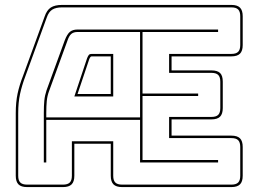

<svg xmlns="http://www.w3.org/2000/svg" viewBox="-20 -750 1045 780"><path d="M168 -291V-273H549V-620H294Q279 -620 269.5 -612Q260 -604 253 -582L179 -379Q172 -360 170 -339.5Q168 -319 168 -291ZM334 -514Q338 -524 341.5 -527.5Q345 -531 353 -531H440V-358H282ZM343 -511 295 -368H430V-521H353Q349 -521 347 -518Q345 -515 343 -511ZM158 -90V-291Q158 -320 160 -341Q162 -362 169 -383L243 -586Q253 -612 264.5 -621Q276 -630 294 -630H866V-620H559V-370H785V-360H559V-100H866V-90H549V-263H168V-90ZM272 -36V-176H440V-36Q440 -17 448.5 -8.5Q457 0 476 0H920Q939 0 947.5 -8.5Q956 -17 956 -36V-153Q956 -172 947.5 -180.5Q939 -189 920 -189H667V-275H839Q858 -275 866.5 -283.5Q875 -292 875 -311V-418Q875 -437 866.5 -445.5Q858 -454 839 -454H667V-531H920Q939 -531 947.5 -539.5Q956 -548 956 -567V-684Q956 -703 947.5 -711.5Q939 -720 920 -720H232Q207 -720 192.5 -711Q178 -702 170 -679L83 -440Q69 -403 61.5 -368.5Q54 -334 54 -290V-36Q54 -17 62.5 -8.5Q71 0 90 0H236Q255 0 263.5 -8.5Q272 -17 272 -36ZM90 10Q66 10 55 -1Q44 -12 44 -36V-290Q44 -335 51.5 -370Q59 -405 74 -443L161 -682Q170 -709 186.5 -719.5Q203 -730 232 -730H920Q944 -730 955 -719Q966 -708 966 -684V-567Q966 -543 955 -532Q944 -521 920 -521H677V-464H839Q863 -464 874 -453.5Q885 -443 885 -418V-311Q885 -287 874 -276Q863 -265 839 -265H677V-199H920Q944 -199 955 -188Q966 -177 966 -153V-36Q966 -12 955 -1Q944 10 920 10H476Q452 10 441 -1Q430 -12 430 -36V-166H282V-36Q282 -12 271 -1Q260 10 236 10Z"/></svg>

Font: Bungee Outline
Style: Regular
Weight: 400
Designer: David Jonathan Ross
Foundry: David Jonathan Ross
Version: Version 1.000;PS 1.0;hotconv 1.0.72;makeotf.lib2.5.5900